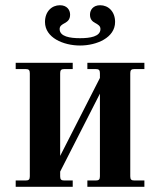

<svg xmlns="http://www.w3.org/2000/svg" viewBox="-20 -714 612 734"><path d="M152 -630C152 -570 222 -540 286 -540C350 -540 420 -570 420 -630C420 -670 394 -694 363 -694C336 -694 324 -676 324 -658C324 -640 333 -632 344 -626C355 -620 364 -615 364 -603C364 -574 324 -568 286 -568C248 -568 208 -574 208 -603C208 -615 217 -620 228 -626C239 -632 248 -640 248 -658C248 -676 236 -694 209 -694C178 -694 152 -670 152 -630ZM40 0H258V-24H226C214 -24 210 -28 210 -40V-58L362 -356V-40C362 -28 358 -24 346 -24H314V0H532V-24H494C482 -24 478 -28 478 -40V-434C478 -446 482 -450 494 -450H532V-474H314V-450H346C358 -450 362 -446 362 -434V-416L210 -118V-434C210 -446 214 -450 226 -450H258V-474H40V-450H78C90 -450 94 -446 94 -434V-40C94 -28 90 -24 78 -24H40Z"/></svg>

Font: Old Standard
Style: Bold
Weight: 700
Designer: Alexey Kryukov <alexios@thessalonica.org.ru>
Version: Version 2.0.2